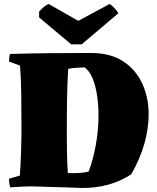

<svg xmlns="http://www.w3.org/2000/svg" viewBox="-20 -929 785 957"><path d="M139 0Q112 0 85 1.5Q58 3 31 5Q25 -16 25 -38L79 -54Q83 -110 85 -172.5Q87 -235 87 -290Q87 -367 86 -451Q85 -535 80 -602L25 -622Q25 -632 26 -641Q27 -650 30 -660Q127 -663 231.5 -664Q336 -665 433 -665Q530 -665 593.5 -623.5Q657 -582 689 -512.5Q721 -443 721 -359Q721 -289 699.5 -212.5Q678 -136 634 -60Q578 -24 518 -8Q458 8 390 8Q388 8 364.5 7Q341 6 307 5Q273 4 237.5 3Q202 2 174.5 1Q147 0 139 0ZM347 -66Q367 -66 388 -68Q409 -70 422 -74Q443 -129 457 -203.5Q471 -278 471 -356Q471 -405 464 -452.5Q457 -500 442 -537Q427 -574 402 -593Q393 -593 375.5 -592Q358 -591 342 -589.5Q326 -588 320 -585Q316 -530 314.5 -450Q313 -370 313 -255Q313 -203 314 -159.5Q315 -116 318 -67Q324 -66 331.5 -66Q339 -66 347 -66ZM335 -708 175 -842V-871Q184 -882 197.5 -893.5Q211 -905 223 -909L370 -825L526 -909Q537 -904 551.5 -887.5Q566 -871 570 -863L387 -708Z"/></svg>

Font: Labrada Black
Style: Regular
Weight: 900
Designer: Mercedes Jáuregui
Foundry: Omnibus-Type Team
Version: Version 1.000; ttfautohint (v1.8.4.7-5d5b)